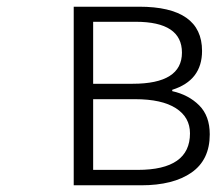

<svg xmlns="http://www.w3.org/2000/svg" viewBox="-20 -553 646 573"><path d="M200 0V-533H395Q583 -533 583 -401Q583 -313 494 -285V-281Q543 -270 574.5 -238.5Q606 -207 606 -152Q606 -76 551.5 -38Q497 0 401 0ZM258 -303H376Q523 -303 523 -396Q523 -488 385 -488H258ZM258 -46H391Q547 -46 547 -155Q547 -203 505 -230Q463 -257 383 -257H258Z"/></svg>

Font: NotoSansHansLight
Style: Regular
Weight: 300
Designer: Ryoko NISHIZUKA  (kana & ideographs); Paul D. Hunt (Latin, Greek & Cyrillic); Wenlong ZHANG  (bopomofo); Sandoll Communi
Foundry: Adobe Systems Incorporated
Version: Version 1.00;December 8, 2021;FontCreator 13.0.0.2675 64-bit